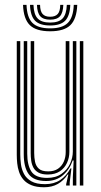

<svg xmlns="http://www.w3.org/2000/svg" viewBox="-20 -771 420 798"><path d="M163 7.3Q131.5 7.3 110.7 -1.3Q89.9 -9.9 77.6 -24.2Q65.3 -38.5 59.3 -56.3Q53.3 -74 51.5 -92.4Q49.7 -110.7 49.7 -127.2V-600H64.2V-129.7Q64.2 -110.2 67 -88.5Q69.9 -66.8 79.8 -48Q89.8 -29.2 110.5 -17.4Q131.2 -5.6 167.1 -5.6Q203.8 -5.6 230.1 -22.7Q256.4 -39.8 272.8 -71.2H276.8L269.7 -12.6V0H255L255 -5.6L264.1 -45.8H261.2Q244.7 -20.4 220.4 -6.5Q196.1 7.3 163 7.3ZM311.8 0V-600H326.3V0ZM178.4 -45.7Q154 -45.7 139.8 -53.7Q125.5 -61.7 118.6 -74.8Q111.8 -87.9 109.7 -103.5Q107.6 -119.2 107.6 -134.5V-600H122.1V-135.3Q122.1 -116.2 125.6 -98.6Q129.2 -81 141.5 -69.8Q153.8 -58.7 180.3 -58.7Q205 -58.7 221.1 -69.7Q237.2 -80.8 245.1 -99.1Q253.1 -117.4 253.1 -138.8V-600H268.3V-139.9Q268.3 -115.4 258.4 -93.9Q248.5 -72.3 228.6 -59Q208.7 -45.7 178.4 -45.7ZM170.7 -18.7Q119.5 -19.1 99.1 -47.5Q78.7 -75.9 78.7 -130.5V-600H93.2V-132.1Q93.2 -84.7 110.4 -58.2Q127.6 -31.6 175.4 -31.6Q211.6 -31.6 235.3 -48.3Q259.1 -64.9 270.9 -90.2Q282.7 -115.4 282.7 -141V-600H297.3V0H282.8V-35L286.1 -104.2H282.1Q269.9 -67.5 241.8 -43Q213.7 -18.4 170.7 -18.7ZM188.4 -641Q130.2 -641 104.1 -666.5Q77.9 -692.1 75.7 -750.7H90.2Q92.1 -698.3 114.9 -675.7Q137.8 -653.1 188.4 -653.1Q238.9 -653.1 261.7 -675.7Q284.6 -698.3 286.6 -750.7H301.1Q298.7 -692.1 272.5 -666.5Q246.4 -641 188.4 -641ZM188.4 -665.1Q145.1 -665.1 125.7 -685Q106.3 -704.9 104.7 -750.7H119.1Q120.4 -711.3 136.5 -694.3Q152.6 -677.2 188.4 -677.2Q224.1 -677.2 240.2 -694.3Q256.3 -711.3 257.7 -750.7H272.1Q270.4 -704.9 250.9 -685Q231.4 -665.1 188.4 -665.1ZM188.4 -689.3Q160.1 -689.3 147.4 -703.5Q134.6 -717.7 133.6 -750.7H146.5Q146.9 -724.3 157 -712.9Q167.2 -701.4 188.4 -701.4Q209.8 -701.4 220 -712.9Q230.2 -724.3 230.3 -750.7H243.2Q241.9 -717.7 229.3 -703.5Q216.7 -689.3 188.4 -689.3Z"/></svg>

Font: Big Shoulders Inline Thin
Style: Regular
Weight: 100
Designer: Patric King
Foundry: XO Type Co
Version: Version 2.002